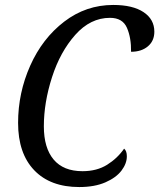

<svg xmlns="http://www.w3.org/2000/svg" viewBox="-20 -745 643 775"><path d="M53 -249Q53 -370 102 -480Q151 -590 239 -657.5Q327 -725 437 -725Q516 -725 559.5 -696Q603 -667 603 -617Q603 -580 577 -558Q551 -536 509 -536Q510 -592 492.5 -632.5Q475 -673 424 -673Q345 -673 284 -604.5Q223 -536 190 -433.5Q157 -331 157 -235Q157 -148 196.5 -101Q236 -54 313 -54Q371 -54 412.5 -80Q454 -106 481 -145Q492 -136 492 -114Q492 -85 470.5 -56.5Q449 -28 405.5 -9Q362 10 300 10Q183 10 118 -58Q53 -126 53 -249Z"/></svg>

Font: Noto Serif Narrow
Style: Italic
Weight: 400
Width: 4
Italic angle: -12°
Designer: Monotype Design Team
Foundry: Monotype Imaging Inc.
Version: Version 1.001